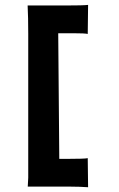

<svg xmlns="http://www.w3.org/2000/svg" viewBox="-20 -721 494 797"><path d="M95.2 53.7Q97.2 22.5 97.2 16.6V-581.1Q97.2 -649.4 94.7 -698.2Q174.8 -698.2 251 -698.2Q327.1 -698.2 345.7 -700.7L344.2 -580.1Q332.5 -583 284.7 -583H221.7L226.1 -61.5H258.8Q332.5 -61.5 344.2 -64.5L345.7 56.2Q309.1 53.7 274.4 53.7Z"/></svg>

Font: HammersmithOne
Style: Regular
Weight: 400
Designer: Nicole Fally
Foundry: Nicole Fally
Version: Version 1.003